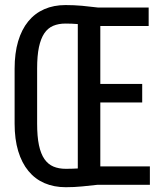

<svg xmlns="http://www.w3.org/2000/svg" viewBox="-20 -741 640 770"><path d="M581.1 0H372.1Q341.8 3.4 309.6 6.6Q277.3 9.8 243.7 9.8Q196.3 9.8 158.4 -6.6Q120.6 -22.9 94 -55.2Q67.4 -87.4 53 -135Q38.6 -182.6 38.6 -245.1V-465.3Q38.6 -527.8 52.7 -575.4Q66.9 -623 93.3 -655.3Q119.6 -687.5 157.5 -704.1Q195.3 -720.7 242.7 -720.7Q276.4 -720.7 309.1 -717.8Q341.8 -714.8 372.1 -710.9H576.2V-636.7H382.3V-404.3H550.3V-330.1H382.3V-73.7H581.1ZM243.7 -64Q267.6 -64 292 -65.4V-644.5Q279.8 -645.5 267.6 -646Q255.4 -646.5 242.7 -646.5Q214.8 -646.5 193.4 -637.5Q171.9 -628.4 157.7 -607.4Q143.6 -586.4 136.2 -552Q128.9 -517.6 128.9 -466.3V-245.1Q128.9 -193.8 136.2 -158.9Q143.6 -124 158.2 -103Q172.9 -82 194.3 -73Q215.8 -64 243.7 -64Z"/></svg>

Font: Roboto Mono
Style: Regular
Weight: 400
Designer: Google
Version: Version 2.000985; 2015; ttfautohint (v1.3)